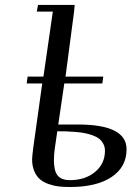

<svg xmlns="http://www.w3.org/2000/svg" viewBox="-20 -749 552 777"><path d="M87.9 -411.1 91.8 -439H155.8L193.8 -702.1H128.9L133.8 -729H282.2L279.8 -702.1L245.1 -439H397.9L394 -411.1H240.2L215.8 -245.1H295.9Q492.2 -245.1 492.2 -145Q492.2 -73.2 431.6 -32.7Q371.1 7.8 263.2 7.8Q238.3 7.8 218.5 5.6Q198.7 3.4 177.5 -3.9Q156.2 -11.2 142.1 -23.2Q127.9 -35.2 118.9 -55.9Q109.9 -76.7 109.9 -105Q109.9 -114.7 115.2 -155.8L150.9 -411.1ZM198.2 -100.1Q198.2 -57.1 213.4 -38.6Q228.5 -20 263.2 -20Q324.7 -20 364.7 -53.2Q404.8 -86.4 404.8 -139.2Q404.8 -154.8 397.9 -167.2Q391.1 -179.7 380.9 -187.7Q370.6 -195.8 354 -201.7Q337.4 -207.5 322 -210.4Q306.6 -213.4 285.2 -215.1Q263.7 -216.8 248.3 -217.3Q232.9 -217.8 211.9 -217.8L202.1 -150.9Q198.2 -124 198.2 -100.1Z"/></svg>

Font: Dehuti Alt
Style: Bold-Italic
Weight: 700
Version: Version 1.2